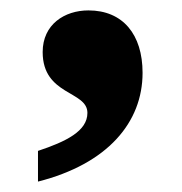

<svg xmlns="http://www.w3.org/2000/svg" viewBox="-20 -192 350 369"><path d="M150 -172C104 -172 62 -145 62 -92C62 -8 148 -18 148 25C148 60 107 80 53 98V157C187 123 254 43 254 -52C254 -126 216 -172 150 -172Z"/></svg>

Font: Noto Serif Sinhala SemiCondensed Black
Style: Regular
Weight: 900
Width: 4
Designer: Jelle Bosma - Monotype Design Team
Foundry: Monotype Imaging Inc.
Version: Version 2.007